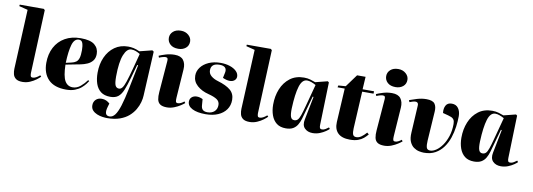

<svg xmlns="http://www.w3.org/2000/svg" viewBox="-71 -1271 5498 1982"><g transform="rotate(10 2678.0 -280.5)"><path d="M97 -728 6 -751 8 -767H260L272 -756L244 -91Q244 -68 249 -58Q254 -48 269 -48Q285 -48 304.5 -58Q324 -68 343 -85L355 -73Q342 -59 315 -38.5Q288 -18 251 -2Q214 14 173 14Q126 14 103 -4Q80 -22 73.5 -49.5Q67 -77 68 -105Z M690 -535Q791 -535 835 -498.5Q879 -462 879 -403Q879 -359 857.5 -332Q836 -305 803 -290.5Q770 -276 734.5 -269Q699 -262 672 -257L580 -239Q583 -118 611 -69.5Q639 -21 693 -21Q737 -21 774.5 -52.5Q812 -84 839 -122L851 -114Q845 -104 829.5 -83Q814 -62 788 -39.5Q762 -17 723 -1.5Q684 14 630 14Q506 14 444 -49.5Q382 -113 382 -223Q382 -315 419 -385.5Q456 -456 525 -495.5Q594 -535 690 -535ZM722 -416Q722 -459 712.5 -488Q703 -517 673 -517Q624 -517 604 -447.5Q584 -378 580 -258L638 -271Q666 -277 685 -290.5Q704 -304 713 -333Q722 -362 722 -416Z M1320 -362 1310 -364 1269 -219Q1247 -142 1226.5 -91.5Q1206 -41 1175.5 -16.5Q1145 8 1093 8Q1030 8 992.5 -21Q955 -50 938 -100Q921 -150 921 -214Q921 -305 953.5 -377.5Q986 -450 1045.5 -492.5Q1105 -535 1187 -535Q1215 -535 1243.5 -529Q1272 -523 1307 -507L1438 -540L1454 -529L1430 -65Q1429 -33 1418.5 6Q1408 45 1385 84.5Q1362 124 1324.5 157Q1287 190 1231 210Q1175 230 1098 230Q1078 230 1049 226Q1020 222 992 210.5Q964 199 945 178.5Q926 158 926 125Q926 89 949.5 66Q973 43 1011 43Q1037 43 1058 52.5Q1079 62 1096 78L1086 112Q1057 209 1120 209Q1152 209 1177 176.5Q1202 144 1224 73.5Q1246 3 1269 -110ZM1167 -91Q1186 -91 1201 -110Q1216 -129 1233 -179.5Q1250 -230 1275 -324L1316 -480Q1293 -494 1271.5 -502.5Q1250 -511 1224 -511Q1177 -511 1147 -436.5Q1117 -362 1116 -210Q1116 -140 1128 -115.5Q1140 -91 1167 -91Z M1583 -698Q1583 -737 1613 -764Q1643 -791 1695 -791Q1742 -791 1774 -763Q1806 -735 1806 -696Q1806 -653 1775 -627.5Q1744 -602 1697 -602Q1643 -602 1613 -629.5Q1583 -657 1583 -698ZM1609 -457Q1611 -476 1606 -485.5Q1601 -495 1585 -495Q1575 -495 1556.5 -490.5Q1538 -486 1518 -477L1511 -496Q1537 -508 1581 -521.5Q1625 -535 1674 -535Q1738 -535 1765.5 -499Q1793 -463 1789 -403L1768 -101Q1766 -72 1770 -60Q1774 -48 1791 -48Q1807 -48 1824.5 -57Q1842 -66 1856 -78L1867 -63Q1855 -52 1827 -33.5Q1799 -15 1762 -0.5Q1725 14 1687 14Q1640 14 1616 -2.5Q1592 -19 1585.5 -51Q1579 -83 1583 -129Z M2108 -9Q2153 -9 2180.5 -34Q2208 -59 2208 -102Q2208 -139 2178 -159.5Q2148 -180 2086 -196Q2014 -214 1966.5 -256.5Q1919 -299 1919 -361Q1919 -408 1948.5 -447.5Q1978 -487 2031.5 -511Q2085 -535 2156 -535Q2209 -535 2252.5 -520.5Q2296 -506 2321.5 -481Q2347 -456 2347 -425Q2347 -400 2328 -384Q2309 -368 2278 -368Q2261 -368 2241 -373.5Q2221 -379 2205 -387L2217 -444Q2224 -478 2206.5 -496Q2189 -514 2148 -514Q2059 -514 2059 -441Q2059 -406 2087 -382Q2115 -358 2159 -345Q2248 -319 2293 -281Q2338 -243 2338 -178Q2338 -120 2307.5 -77Q2277 -34 2222 -10Q2167 14 2092 14Q2003 14 1952 -12.5Q1901 -39 1901 -85Q1901 -115 1921.5 -132.5Q1942 -150 1974 -150Q2005 -150 2036 -134L2041 -70Q2043 -38 2059.5 -23.5Q2076 -9 2108 -9Z M2477 -728 2386 -751 2388 -767H2640L2652 -756L2624 -91Q2624 -68 2629 -58Q2634 -48 2649 -48Q2665 -48 2684.5 -58Q2704 -68 2723 -85L2735 -73Q2722 -59 2695 -38.5Q2668 -18 2631 -2Q2594 14 2553 14Q2506 14 2483 -4Q2460 -22 2453.5 -49.5Q2447 -77 2448 -105Z M3277 -87Q3276 -65 3280.5 -52.5Q3285 -40 3304 -40Q3323 -40 3341.5 -52Q3360 -64 3372 -73L3383 -59Q3374 -49 3349 -31.5Q3324 -14 3289 0Q3254 14 3214 14Q3161 14 3130 -18Q3099 -50 3112 -112L3160 -355L3151 -357L3103 -186Q3093 -149 3082.5 -113.5Q3072 -78 3055 -49Q3038 -20 3009 -3Q2980 14 2933 14Q2873 14 2836 -15Q2799 -44 2781 -94Q2763 -144 2763 -206Q2763 -295 2793.5 -369.5Q2824 -444 2883.5 -489.5Q2943 -535 3030 -535Q3067 -535 3096.5 -526Q3126 -517 3150 -508L3277 -540L3290 -530ZM3005 -84Q3027 -84 3041 -98.5Q3055 -113 3067.5 -148.5Q3080 -184 3097 -248L3159 -480Q3134 -494 3110 -502.5Q3086 -511 3066 -511Q3014 -511 2989.5 -431.5Q2965 -352 2959 -201Q2957 -140 2967 -112Q2977 -84 3005 -84Z M3391 -516 3468 -522 3564 -653H3653L3645 -521H3765L3764 -496H3645L3624 -108Q3622 -65 3630 -44Q3638 -23 3666 -23Q3692 -23 3717 -40Q3742 -57 3770 -89L3789 -73Q3770 -50 3747 -30.5Q3724 -11 3689.5 1.5Q3655 14 3605 14Q3520 14 3479 -26.5Q3438 -67 3442 -142L3462 -496H3387Z M3861 -698Q3861 -737 3891 -764Q3921 -791 3973 -791Q4020 -791 4052 -763Q4084 -735 4084 -696Q4084 -653 4053 -627.5Q4022 -602 3975 -602Q3921 -602 3891 -629.5Q3861 -657 3861 -698ZM3887 -457Q3889 -476 3884 -485.5Q3879 -495 3863 -495Q3853 -495 3834.5 -490.5Q3816 -486 3796 -477L3789 -496Q3815 -508 3859 -521.5Q3903 -535 3952 -535Q4016 -535 4043.5 -499Q4071 -463 4067 -403L4046 -101Q4044 -72 4048 -60Q4052 -48 4069 -48Q4085 -48 4102.5 -57Q4120 -66 4134 -78L4145 -63Q4133 -52 4105 -33.5Q4077 -15 4040 -0.5Q4003 14 3965 14Q3918 14 3894 -2.5Q3870 -19 3863.5 -51Q3857 -83 3861 -129Z M4579 -535Q4624 -535 4647.5 -502Q4671 -469 4671 -420Q4671 -368 4663 -308.5Q4655 -249 4636 -192Q4617 -135 4583.5 -88.5Q4550 -42 4500.5 -14Q4451 14 4381 14Q4359 14 4330 8Q4301 2 4274.5 -16.5Q4248 -35 4231.5 -71.5Q4215 -108 4219 -169L4235 -453Q4237 -478 4222 -486.5Q4207 -495 4172 -484L4144 -474L4136 -494Q4168 -506 4216 -520.5Q4264 -535 4313 -535Q4378 -535 4400 -505.5Q4422 -476 4418 -422L4398 -116Q4395 -68 4402.5 -43.5Q4410 -19 4442 -19Q4470 -19 4503 -41Q4536 -63 4565 -104Q4594 -145 4613 -202.5Q4632 -260 4632 -331Q4632 -361 4622 -376Q4612 -391 4596 -397.5Q4580 -404 4562 -409L4505 -424Q4499 -470 4516.5 -502.5Q4534 -535 4579 -535Z M5250 -87Q5249 -65 5253.5 -52.5Q5258 -40 5277 -40Q5296 -40 5314.5 -52Q5333 -64 5345 -73L5356 -59Q5347 -49 5322 -31.5Q5297 -14 5262 0Q5227 14 5187 14Q5134 14 5103 -18Q5072 -50 5085 -112L5133 -355L5124 -357L5076 -186Q5066 -149 5055.5 -113.5Q5045 -78 5028 -49Q5011 -20 4982 -3Q4953 14 4906 14Q4846 14 4809 -15Q4772 -44 4754 -94Q4736 -144 4736 -206Q4736 -295 4766.5 -369.5Q4797 -444 4856.5 -489.5Q4916 -535 5003 -535Q5040 -535 5069.5 -526Q5099 -517 5123 -508L5250 -540L5263 -530ZM4978 -84Q5000 -84 5014 -98.5Q5028 -113 5040.5 -148.5Q5053 -184 5070 -248L5132 -480Q5107 -494 5083 -502.5Q5059 -511 5039 -511Q4987 -511 4962.5 -431.5Q4938 -352 4932 -201Q4930 -140 4940 -112Q4950 -84 4978 -84Z"/></g></svg>

Font: Literata 72pt ExtraBold
Style: Italic
Weight: 800
Italic angle: -2°
Designer: Latin by Veronika Burian and Jose Scaglione. Greek by Irene Vlachou. Cyrillic by Vera Evstafieva
Foundry: TypeTogether
Version: Version 3.002